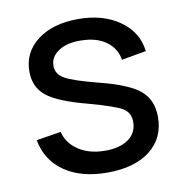

<svg xmlns="http://www.w3.org/2000/svg" viewBox="-69 -620 668 700"><g transform="rotate(-10 265.5 -270.0)"><path d="M274 15Q177 15 115.5 -27.5Q54 -70 40 -146L131 -161Q142 -117 182 -91Q222 -65 280 -65Q335 -65 366.5 -88Q398 -111 398 -151Q398 -185 371.5 -201.5Q345 -218 246 -245Q139 -273 98 -306Q57 -339 57 -397Q57 -468 114 -511.5Q171 -555 265 -555Q357 -555 418.5 -511.5Q480 -468 488 -397L397 -381Q390 -424 355 -449.5Q320 -475 265 -476Q212 -478 179.5 -457Q147 -436 147 -402Q147 -372 177 -354.5Q207 -337 301 -313Q408 -286 449 -251Q490 -216 490 -153Q490 -75 432.5 -30Q375 15 274 15Z"/></g></svg>

Font: Manrope Medium
Style: Medium
Weight: 500
Designer: Mikhail Sharanda
Foundry: Mikhail Sharanda
Version: Version 4.000;hotconv 1.0.109;makeotfexe 2.5.65596